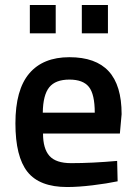

<svg xmlns="http://www.w3.org/2000/svg" viewBox="-20 -741 548 772"><path d="M42 -245Q42 -380 97.5 -445.5Q153 -511 259 -511Q365 -511 417 -454.5Q469 -398 469 -282L462 -204H153Q153 -143 179 -114Q205 -85 266 -85Q350 -85 451 -94L453 -12Q410 -3 352.5 4Q295 11 250 11Q139 11 90.5 -50Q42 -111 42 -245ZM361 -288Q361 -362 337.5 -391.5Q314 -421 259 -421Q203 -421 178 -390Q153 -359 152 -288ZM100 -721H204V-607H100ZM309 -721H414V-607H309Z"/></svg>

Font: Cairo SemiBold
Style: Regular
Weight: 600
Designer: Mohamed Gaber, Accademia di Belle Arti di Urbino and others
Foundry: Kief Type Foundry, Accademia di Belle Arti di Urbino and others
Version: Version 3.011